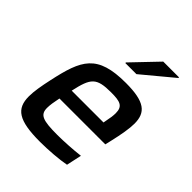

<svg xmlns="http://www.w3.org/2000/svg" viewBox="-205 -855 986 986"><g transform="rotate(45 288.0 -361.5)"><path d="M275 -593 274 -588H355L521 -726L522 -731H407ZM250 8C311 8 387 2 432 -7L450 -90C402 -84 334 -80 289 -80C183 -80 153 -91 153 -141C153 -161 157 -187 164 -220H497L505 -254C519 -314 528 -365 528 -401C528 -482 486 -518 349 -518C141 -518 105 -439 65 -254C53 -199 45 -153 45 -117C45 -27 94 8 250 8ZM411 -293H180C205 -407 223 -430 330 -430C394 -430 422 -422 422 -371C422 -354 419 -332 413 -304Z"/></g></svg>

Font: Saira UNSAM Medium Italic
Style: Regular
Weight: 500
Italic angle: -12°
Designer: Hector Gatti with collaboration of the Omnibus-Type team
Foundry: Omnibus-Type
Version: Version 0.072;PS 000.072;hotconv 1.0.88;makeotf.lib2.5.64775